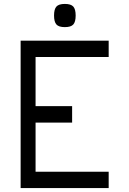

<svg xmlns="http://www.w3.org/2000/svg" viewBox="-20 -957 658 977"><path d="M353 -832.5Q341 -819 310 -819Q279 -819 267 -832.5Q255 -846 255 -878Q255 -910 267 -923.5Q279 -937 310 -937Q341 -937 353 -923.5Q365 -910 365 -878Q365 -846 353 -832.5ZM85 0V-750H533V-667H161V-417H347V-333H161V-83H533V0Z"/></svg>

Font: Hermit Light
Style: Regular
Weight: 300
Designer: Pablo Caro
Version: Version 2.000;PS 002.000;hotconv 1.0.88;makeotf.lib2.5.64775